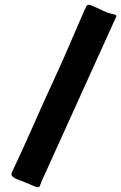

<svg xmlns="http://www.w3.org/2000/svg" viewBox="-20 -766 505 800"><path d="M216.8 -460.4Q246.6 -524.9 273.9 -589.4Q301.3 -653.8 330.6 -720.7Q336.9 -734.9 340.3 -740.5Q343.8 -746.1 350.6 -746.1H354Q380.4 -735.4 406 -722.9Q431.6 -710.4 457.5 -705.6Q460.4 -704.6 462.6 -703.1Q464.8 -701.7 464.8 -699.2V-697.8L151.9 -7.3Q149.9 -2.9 148.9 1Q147.9 4.9 146.7 7.8Q145.5 10.7 143.6 12.5Q141.6 14.2 137.7 14.2Q131.8 14.2 125 10.7L75.7 -9.8Q71.8 -11.2 64 -13.9Q56.2 -16.6 48.1 -20.3Q40 -23.9 33.9 -28.8Q27.8 -33.7 27.8 -40Q27.8 -44.4 30.3 -49.3Q52.7 -96.7 73.5 -142.3Q94.2 -188 116 -237.1Q137.7 -286.1 162.1 -340.6Q186.5 -395 216.8 -460.4Z"/></svg>

Font: Carter One
Style: Regular
Weight: 400
Designer: vernon adams
Foundry: vernon adams
Version: Version 1.000